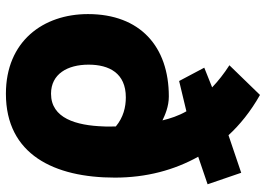

<svg xmlns="http://www.w3.org/2000/svg" viewBox="-142 -702 879 634"><g transform="rotate(90 297.0 -385.5)"><path d="M27 -237C27 -409 134 -504 299 -504C333 -504 361 -491 378 -483C372 -508 363 -536 348 -562L248 -538L204 -621L269 -647C248 -667 224 -686 196 -704L294 -805C349 -774 393 -738 427 -701L551 -743L589 -632L498 -601C542 -522 567 -430 567 -326C567 -126 491 34 290 34C117 34 27 -89 27 -237ZM398 -329C368 -354 334 -362 302 -362C222 -362 194 -307 194 -239C194 -169 225 -115 290 -115C371 -115 395 -198 398 -289C399 -302 398 -316 398 -329Z"/></g></svg>

Font: Repo ExtraBold
Style: Bold
Weight: 700
Designer: Stefan Peev
Foundry: Context Ltd
Version: Version 1.502